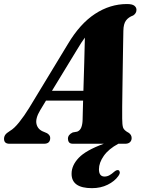

<svg xmlns="http://www.w3.org/2000/svg" viewBox="-66 -730 732 975"><path d="M138.5 -171Q112.5 -128 119.5 -99.5Q126.5 -71 158 -60L173 -53.5Q189 -43.5 189 -29.5Q189 0 157.5 0H-18Q-45.5 0 -45.5 -25Q-45.5 -36 -39.5 -45Q-33.5 -54 -15 -65.5Q5.5 -77 31.2 -109Q57 -141 83 -183.5L278.5 -506Q340 -609.5 416.5 -659.5Q493 -709.5 578.5 -709.5Q605.5 -709.5 616.2 -701Q627 -692.5 627 -680Q627 -662.5 610.5 -651.5Q586.5 -643 573.8 -625.8Q561 -608.5 560.5 -574Q560 -551 559.2 -504.2Q558.5 -457.5 557.5 -400Q556.5 -342.5 555.8 -286.2Q555 -230 554.5 -187Q554 -144 554.5 -128Q554.5 -96.5 559 -82.2Q563.5 -68 588.5 -55Q602.5 -44.5 602.5 -29Q602.5 -16 594 -8Q585.5 0 570 0H535Q485.5 26.5 461 61.5Q436.5 96.5 436.5 129.5Q436.5 166.5 465 166.5Q478 166.5 490 159.8Q502 153 513.5 142.5Q527 131 536 134.5Q541 136.5 542.2 144.2Q543.5 152 534.5 164.5Q516 190.5 480.8 208Q445.5 225.5 401 225.5Q297 225.5 297.5 152Q297.5 110 333.5 71.8Q369.5 33.5 461 0H305Q290 0 284.5 -7.5Q279 -15 279 -25.5Q279 -46 303.5 -57.5L326 -61.5Q340.5 -67 346.8 -83Q353 -99 353.5 -122Q354 -137.5 354.5 -162.5Q355 -187.5 356 -219H167.5ZM323.5 -475 198 -269H357.5Q359.5 -337 361.8 -411.2Q364 -485.5 365 -539Q357 -528.5 346.8 -512.8Q336.5 -497 323.5 -475Z"/></svg>

Font: Fraunces 144pt Soft Black
Style: Italic
Weight: 900
Italic angle: -16°
Version: Version 1.000;[b76b70a41]